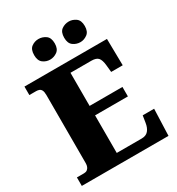

<svg xmlns="http://www.w3.org/2000/svg" viewBox="-214 -1061 1103 1195"><g transform="rotate(-30 337.5 -463.5)"><path d="M21 0V-61H72Q86 -61 95 -67.5Q104 -74 108.5 -85Q113 -96 113 -110V-599Q113 -623 107 -634.5Q101 -646 91 -649.5Q81 -653 70 -653H21V-714H614L617 -523H534L529 -573Q525 -613 511 -629Q497 -645 462 -645H312V-407H548V-339H312V-69H491Q523 -69 539.5 -88.5Q556 -108 561 -141L569 -191H651L644 0ZM462 -779Q433 -779 410 -796Q387 -813 387 -853Q387 -894 410 -910.5Q433 -927 462 -927Q488 -927 511.5 -910.5Q535 -894 535 -853Q535 -813 511.5 -796Q488 -779 462 -779ZM244 -779Q216 -779 193.5 -796Q171 -813 171 -853Q171 -894 193.5 -910.5Q216 -927 244 -927Q272 -927 295.5 -910.5Q319 -894 319 -853Q319 -813 295.5 -796Q272 -779 244 -779Z"/></g></svg>

Font: Noto Serif Kannada Black
Style: Regular
Weight: 900
Version: Version 2.003